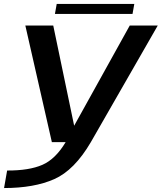

<svg xmlns="http://www.w3.org/2000/svg" viewBox="-60 -718 816 970"><path d="M202 0H399L737 -589H595.5L315 -83.5H314.5L209 -589H68ZM-39.5 232Q112 232 214 187Q316 142 399 0L272 -0.5Q221 85.5 154 114.8Q87 144 -24 143.5ZM217.5 -647.5H609.5L618.5 -698H226.5Z"/></svg>

Font: Anybody Expanded Medium
Style: Italic
Weight: 500
Width: 7
Italic angle: -10°
Version: Version 1.113;gftools[0.9.25]